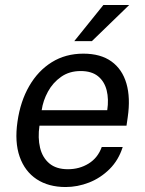

<svg xmlns="http://www.w3.org/2000/svg" viewBox="-20 -743 584 773"><path d="M244.3 10Q175.4 10 127.7 -21.4Q80 -52.9 59.2 -111.9Q38.4 -170.9 50.4 -253.3Q62 -334.9 97.6 -396.5Q133.2 -458.2 188.6 -492.6Q244 -527 315.5 -527Q385.2 -527 428.7 -495.6Q472.3 -464.2 489 -406.8Q505.7 -349.3 494.2 -270.8L489.3 -237H138.9Q131.8 -187.9 141.3 -148.2Q150.8 -108.6 178.6 -85.1Q206.5 -61.7 253.4 -61.7Q299.9 -61.7 336.8 -84.5Q373.8 -107.3 389.6 -151.1H474Q457.5 -98.5 421.4 -62.5Q385.2 -26.5 338.8 -8.2Q292.2 10 244.3 10ZM147.8 -299.4H411.8Q418.4 -343.8 409.4 -379.6Q400.3 -415.4 374.5 -436.2Q348.7 -457 304.7 -457Q259.2 -457 226.1 -433.7Q192.9 -410.5 173.1 -374.2Q153.3 -337.9 147.8 -299.4ZM279.1 -577.5 396.3 -723H500.3L350.1 -577.5Z"/></svg>

Font: Public Sans Thin
Style: Italic
Weight: 100
Italic angle: -8°
Designer: The Public Sans project authors (U.S. Web Design System). Libre Franklin designed by Pablo Impallari and Rodrigo Fuenzal
Version: Version 2.000